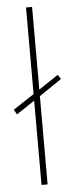

<svg xmlns="http://www.w3.org/2000/svg" viewBox="-63 -789 321 819"><g transform="rotate(-5 97.0 -380.0)"><path d="M81 0V-361L3 -309L-9 -330L81 -389V-760H107V-406L191 -462L203 -443L107 -378V0Z"/></g></svg>

Font: Noto Sans Georgian Condensed Thin
Style: Regular
Weight: 100
Width: 3
Designer: Monotype Design Team, Akaki Razmadze
Foundry: Google LLC
Version: Version 2.005; ttfautohint (v1.8.4.7-5d5b)